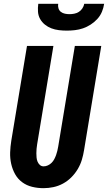

<svg xmlns="http://www.w3.org/2000/svg" viewBox="-20 -975 564 1003"><path d="M207 8Q177 8 148 1Q119 -6 96 -23Q73 -40 59 -65Q45 -90 38.5 -119Q32 -148 33 -178.5Q34 -209 39 -240L121 -735H259L174 -221Q172 -209 171 -197.5Q170 -186 170 -174.5Q170 -163 171 -152Q172 -141 176 -131Q180 -121 188 -113.5Q196 -106 208 -106Q219 -106 230 -111Q241 -116 249.5 -124.5Q258 -133 263.5 -143.5Q269 -154 273 -165Q277 -176 279.5 -187Q282 -198 284 -209L371 -735H509L419 -190Q415 -165 407.5 -140Q400 -115 386 -91.5Q372 -68 352.5 -48.5Q333 -29 309 -16Q285 -3 259 2.5Q233 8 207 8ZM329 -815Q308 -815 287.5 -817.5Q267 -820 248.5 -827Q230 -834 214.5 -846.5Q199 -859 189.5 -876Q180 -893 178.5 -913.5Q177 -934 180 -955H284Q282 -943 285.5 -931.5Q289 -920 298 -913Q307 -906 319 -903.5Q331 -901 343 -901Q355 -901 368 -903.5Q381 -906 392 -913Q403 -920 410.5 -931.5Q418 -943 420 -955H524Q521 -934 512.5 -913.5Q504 -893 488.5 -876Q473 -859 453.5 -846.5Q434 -834 413.5 -827Q393 -820 371.5 -817.5Q350 -815 329 -815Z"/></svg>

Font: Iosevka Heavy
Style: Italic
Weight: 900
Italic angle: -9°
Monospace: yes
Designer: Belleve Invis
Foundry: Belleve Invis
Version: Version 32.5.0; ttfautohint (v1.8.4)